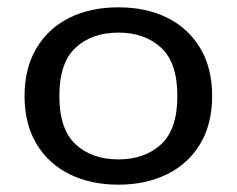

<svg xmlns="http://www.w3.org/2000/svg" viewBox="-20 -492 646 524"><path d="M47 -230Q47 -306 79.5 -360.5Q112 -415 169.5 -443.5Q227 -472 303 -472Q379 -472 436.5 -443.5Q494 -415 526.5 -360.5Q559 -306 559 -230Q559 -154 526.5 -99.5Q494 -45 436 -16.5Q378 12 303 12Q228 12 170 -16.5Q112 -45 79.5 -99.5Q47 -154 47 -230ZM464 -230Q464 -321 419.5 -362Q375 -403 303 -403Q231 -403 186.5 -362Q142 -321 142 -230Q142 -139 186.5 -98Q231 -57 303 -57Q375 -57 419.5 -98Q464 -139 464 -230Z"/></svg>

Font: Krub Medium
Style: Regular
Weight: 500
Designer: Ekaluck Peanpanawate
Foundry: Cadson Demak Co.,Ltd.
Version: Version 1.000; ttfautohint (v1.6)